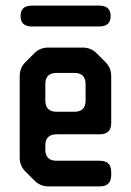

<svg xmlns="http://www.w3.org/2000/svg" viewBox="-20 -654 465 682"><path d="M102 -13Q123 8 151 8H335Q375 8 375 -32V-43Q375 -83 335 -83H181Q141 -83 141 -123V-137Q141 -177 181 -177H335Q375 -177 375 -217V-384Q375 -413 355 -433L323 -465Q303 -485 274 -485H151Q122 -485 102 -465L70 -433Q50 -413 50 -384V-94Q50 -65 70 -45ZM141 -297V-355Q141 -395 181 -395H244Q284 -395 284 -355V-297Q284 -257 244 -257H181Q141 -257 141 -297ZM53 -597Q53 -560 93 -560H333Q373 -560 373 -597Q373 -634 333 -634H93Q53 -634 53 -597Z"/></svg>

Font: WD-XL Lubrifont TC
Style: Regular
Weight: 400
Designer: [WD-XL Lubrifont] Copyright 2020-2022 (c) NightFurySL2001, Skr-ZERO; [ZCOOL QingKe HuangYou] Copyright 2018-2022 (c) The
Version: Version 2.001;hotconv 1.1.1;makeotfexe 2.6.0